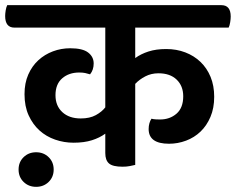

<svg xmlns="http://www.w3.org/2000/svg" viewBox="-54 -635 914 744"><path d="M86 89Q57 89 37.5 70Q18 51 18 22Q18 -7 37.5 -26Q57 -45 86 -45Q115 -45 134.5 -26Q154 -7 154 22Q154 51 134.5 70Q115 89 86 89ZM470 -528V-410Q492 -426 521.5 -435.5Q551 -445 590 -445Q630 -445 664 -432Q698 -419 723 -395Q748 -371 762 -337Q776 -303 776 -260Q776 -216 761.5 -182Q747 -148 723 -125Q699 -102 667 -90Q635 -78 601 -78Q522 -78 522 -135Q522 -147 525 -157.5Q528 -168 533 -175Q540 -173 549 -172.5Q558 -172 566 -172Q604 -172 630 -194.5Q656 -217 656 -262Q656 -302 630.5 -326.5Q605 -351 560 -351Q532 -351 509 -339Q486 -327 470 -310V4Q461 6 449 8.5Q437 11 421 11Q383 11 368.5 -1.5Q354 -14 354 -42V-117Q332 -101 302 -91.5Q272 -82 231 -82Q194 -82 159.5 -94Q125 -106 99 -129.5Q73 -153 57 -188Q41 -223 41 -270Q41 -313 55.5 -346Q70 -379 94.5 -401.5Q119 -424 151 -436Q183 -448 218 -448Q266 -448 287.5 -431.5Q309 -415 309 -389Q309 -364 295 -347Q285 -350 276 -352Q267 -354 253 -354Q213 -354 187 -331.5Q161 -309 161 -266Q161 -225 187.5 -200.5Q214 -176 259 -176Q294 -176 317.5 -189Q341 -202 354 -219V-528H2Q-34 -528 -34 -573Q-34 -582 -32 -594.5Q-30 -607 -26 -615H804Q840 -615 840 -571Q840 -562 838 -549Q836 -536 832 -528Z"/></svg>

Font: Baloo 2 SemiBold
Style: Regular
Weight: 600
Designer: Sarang Kulkarni and Ek Type
Foundry: Ek Type
Version: Version 1.640;hotconv 1.0.111;makeotfexe 2.5.65597; ttfautoh